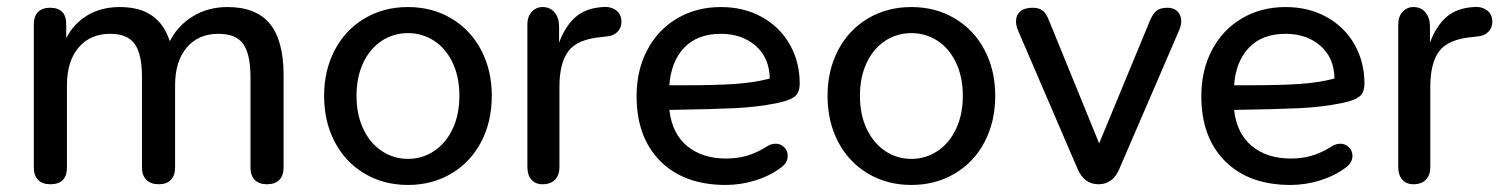

<svg xmlns="http://www.w3.org/2000/svg" viewBox="-20 -516 4273 545"><path d="M76 -41V-447Q76 -470 88 -482Q100 -494 122 -494Q168 -494 168 -447V-408Q190 -450 229 -473Q268 -496 320 -496Q376 -496 411 -472Q446 -448 462 -399Q485 -444 528 -470Q571 -496 626 -496Q707 -496 746 -448.5Q785 -401 785 -302V-41Q785 -18 773 -5.5Q761 7 738 7Q715 7 703 -5.5Q691 -18 691 -41V-297Q691 -362 670.5 -391Q650 -420 600 -420Q543 -420 510 -381Q477 -342 477 -274V-41Q477 -18 465 -5.5Q453 7 431 7Q408 7 395.5 -5.5Q383 -18 383 -41V-297Q383 -362 362.5 -391Q342 -420 293 -420Q236 -420 203 -381Q170 -342 170 -274V-41Q170 7 123 7Q100 7 88 -5.5Q76 -18 76 -41Z M900 -244Q900 -316 930 -373.5Q960 -431 1014.5 -463.5Q1069 -496 1138 -496Q1207 -496 1261.5 -463.5Q1316 -431 1346 -373.5Q1376 -316 1376 -244Q1376 -171 1346 -113.5Q1316 -56 1261.5 -23.5Q1207 9 1138 9Q1069 9 1014.5 -23.5Q960 -56 930 -113.5Q900 -171 900 -244ZM1284 -244Q1284 -297 1265 -337.5Q1246 -378 1212.5 -400Q1179 -422 1138 -422Q1097 -422 1063.5 -400Q1030 -378 1011 -337.5Q992 -297 992 -244Q992 -191 1011 -150.5Q1030 -110 1063.5 -87.5Q1097 -65 1138 -65Q1179 -65 1212.5 -87.5Q1246 -110 1265 -150.5Q1284 -191 1284 -244Z M1477 -42V-447Q1477 -469 1489.5 -482.5Q1502 -496 1520 -496Q1542 -496 1554.5 -480.5Q1567 -465 1567 -441V-395Q1584 -441 1613 -467Q1642 -493 1691 -496Q1713 -498 1728.5 -487Q1744 -476 1744 -454Q1744 -438 1733.5 -426.5Q1723 -415 1705 -413L1689 -411Q1619 -405 1593.5 -371Q1568 -337 1568 -270V-42Q1568 -19 1555.5 -6Q1543 7 1520 7Q1500 7 1488.5 -6Q1477 -19 1477 -42Z M1787 -243Q1787 -317 1817.5 -374.5Q1848 -432 1902.5 -464Q1957 -496 2026 -496Q2092 -496 2143 -467.5Q2194 -439 2222 -389.5Q2250 -340 2250 -279Q2250 -252 2234.5 -241Q2219 -230 2184 -223Q2129 -212 2067 -209Q2005 -206 1880 -204Q1888 -136 1931 -101Q1974 -66 2041 -66Q2073 -66 2100.5 -74Q2128 -82 2158 -101Q2169 -108 2182 -108Q2196 -108 2206 -98Q2216 -88 2216 -74Q2216 -53 2195 -39Q2164 -16 2123 -3.5Q2082 9 2040 9Q1922 9 1854.5 -58.5Q1787 -126 1787 -243ZM1928 -274Q2008 -274 2063.5 -277.5Q2119 -281 2165 -293Q2164 -352 2125 -386Q2086 -420 2026 -420Q1960 -420 1922.5 -381Q1885 -342 1880 -274Z M2329 -244Q2329 -316 2359 -373.5Q2389 -431 2443.5 -463.5Q2498 -496 2567 -496Q2636 -496 2690.5 -463.5Q2745 -431 2775 -373.5Q2805 -316 2805 -244Q2805 -171 2775 -113.5Q2745 -56 2690.5 -23.5Q2636 9 2567 9Q2498 9 2443.5 -23.5Q2389 -56 2359 -113.5Q2329 -171 2329 -244ZM2713 -244Q2713 -297 2694 -337.5Q2675 -378 2641.5 -400Q2608 -422 2567 -422Q2526 -422 2492.5 -400Q2459 -378 2440 -337.5Q2421 -297 2421 -244Q2421 -191 2440 -150.5Q2459 -110 2492.5 -87.5Q2526 -65 2567 -65Q2608 -65 2641.5 -87.5Q2675 -110 2694 -150.5Q2713 -191 2713 -244Z M3039 -36 2870 -429Q2864 -443 2864 -455Q2864 -473 2876 -483.5Q2888 -494 2911 -494Q2929 -494 2939.5 -486Q2950 -478 2958 -457L3100 -109L3244 -457Q3253 -478 3263.5 -486Q3274 -494 3294 -494Q3312 -494 3322.5 -483.5Q3333 -473 3333 -456Q3333 -444 3327 -430L3157 -36Q3139 7 3098 7Q3058 7 3039 -36Z M3390 -243Q3390 -317 3420.5 -374.5Q3451 -432 3505.5 -464Q3560 -496 3629 -496Q3695 -496 3746 -467.5Q3797 -439 3825 -389.5Q3853 -340 3853 -279Q3853 -252 3837.5 -241Q3822 -230 3787 -223Q3732 -212 3670 -209Q3608 -206 3483 -204Q3491 -136 3534 -101Q3577 -66 3644 -66Q3676 -66 3703.5 -74Q3731 -82 3761 -101Q3772 -108 3785 -108Q3799 -108 3809 -98Q3819 -88 3819 -74Q3819 -53 3798 -39Q3767 -16 3726 -3.5Q3685 9 3643 9Q3525 9 3457.5 -58.5Q3390 -126 3390 -243ZM3531 -274Q3611 -274 3666.5 -277.5Q3722 -281 3768 -293Q3767 -352 3728 -386Q3689 -420 3629 -420Q3563 -420 3525.5 -381Q3488 -342 3483 -274Z M3949 -42V-447Q3949 -469 3961.5 -482.5Q3974 -496 3992 -496Q4014 -496 4026.5 -480.5Q4039 -465 4039 -441V-395Q4056 -441 4085 -467Q4114 -493 4163 -496Q4185 -498 4200.5 -487Q4216 -476 4216 -454Q4216 -438 4205.5 -426.5Q4195 -415 4177 -413L4161 -411Q4091 -405 4065.5 -371Q4040 -337 4040 -270V-42Q4040 -19 4027.5 -6Q4015 7 3992 7Q3972 7 3960.5 -6Q3949 -19 3949 -42Z"/></svg>

Font: SN Pro
Style: Regular
Weight: 400
Designer: Tobias Whetton
Foundry: Supernotes
Version: Version 1.003